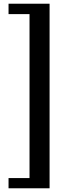

<svg xmlns="http://www.w3.org/2000/svg" viewBox="-20 -830 350 1034"><path d="M26 184V129H139V-754H26V-810H247V184Z"/></svg>

Font: Oswald
Style: Regular
Weight: 400
Designer: Vernon Adams
Foundry: Vernon Adams
Version: Version 4.103; ttfautohint (v1.8.3)